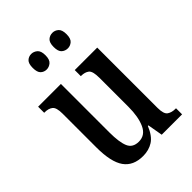

<svg xmlns="http://www.w3.org/2000/svg" viewBox="-220 -849 960 960"><g transform="rotate(-45 260.5 -368.5)"><path d="M215 10Q146 10 113 -36.5Q80 -83 80 -186V-425Q80 -468 64.5 -480.5Q49 -493 22 -493H18V-536H179V-193Q179 -124 193.5 -90Q208 -56 251 -56Q296 -56 316.5 -100.5Q337 -145 337 -217V-421Q337 -469 321 -481Q305 -493 280 -493H277V-536H436V-110Q436 -66 453 -54.5Q470 -43 495 -43H500V0H356L342 -80H338Q317 -29 286.5 -9.5Q256 10 215 10ZM330 -637Q311 -637 297.5 -649Q284 -661 284 -692Q284 -723 297.5 -735Q311 -747 330 -747Q347 -747 361 -735Q375 -723 375 -692Q375 -661 361 -649Q347 -637 330 -637ZM180 -637Q162 -637 149 -649Q136 -661 136 -692Q136 -723 149 -735Q162 -747 180 -747Q197 -747 211.5 -735Q226 -723 226 -692Q226 -661 211.5 -649Q197 -637 180 -637Z"/></g></svg>

Font: Noto Serif Hebrew ExtraCondensed Medium
Style: Regular
Weight: 500
Width: 2
Designer: Monotype Design Team
Foundry: Monotype Imaging Inc.
Version: Version 2.004; ttfautohint (v1.8.4.7-5d5b)